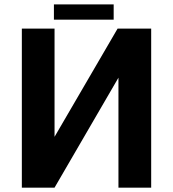

<svg xmlns="http://www.w3.org/2000/svg" viewBox="-20 -860 793 880"><path d="M230 0H80.1V-729H230V-232.9L519 -729H672.9V0H522.9V-503.9ZM501 -839.8V-770H227.1V-839.8Z"/></svg>

Font: Miedinger*
Style: Bold
Weight: 700
Version: Version 001.000